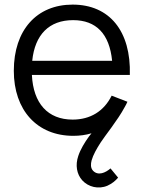

<svg xmlns="http://www.w3.org/2000/svg" viewBox="-20 -575 624 834"><path d="M298.5 15C326 15 352.5 11.5 377.5 4C373 9.5 369 14.5 366 18.5C348 43.5 329.5 73.5 320 102.5C306.5 142 313 181.5 337.5 208.5C363.5 237 407.5 248.5 447 231.5C466.5 222.5 481.5 210.5 493 196.5L460 156.5C438.5 175.5 406.5 189.5 384.5 167C372.5 154.5 374 136.5 378 121.5C384.5 98 400 70.5 417.5 43.5C433.5 18 491.5 -53 521.5 -109.5C526 -117 530 -125 533.5 -133L465 -159.5C431.5 -92 372.5 -55.5 295.5 -55.5C188 -55.5 124.5 -125.5 118.5 -249.5H544C549.5 -440 455.5 -555 295.5 -555C139.5 -555 40 -444.5 40 -267.5C40 -96.5 141 15 298.5 15ZM297.5 -487.5C398 -487.5 455.5 -427.5 467 -311H120C131.5 -424.5 193.5 -487.5 297.5 -487.5Z"/></svg>

Font: Manrope
Style: Regular
Weight: 400
Designer: Mikhail Sharanda
Foundry: Mikhail Sharanda
Version: Version 4.505